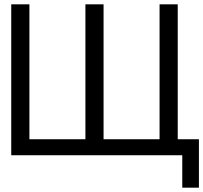

<svg xmlns="http://www.w3.org/2000/svg" viewBox="-20 -718 940 888"><path d="M32 0V-698H116V-74H375V-698H459V-74H718V-698H802V-74H900V150H823V0Z"/></svg>

Font: iA Writer Quattro V
Style: Regular
Weight: 400
Designer: Mike Abbink, Paul van der Laan, Pieter van Rosmalen, Oliver Reichenstein
Foundry: Information Architects Inc.
Version: Version 2.000